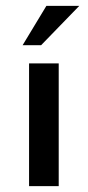

<svg xmlns="http://www.w3.org/2000/svg" viewBox="-20 -634 299 654"><path d="M79 -418H180V0H79ZM250 -614 120 -480H57L138 -614Z"/></svg>

Font: Reem Kufi
Style: Regular
Weight: 400
Designer: Khaled Hosny
Version: Version 1.6